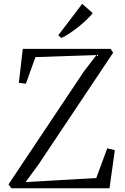

<svg xmlns="http://www.w3.org/2000/svg" viewBox="-20 -1004 665 1024"><path d="M40 0 25.5 -21 427.5 -623 494.5 -710.5 169 -699.5 118 -557.5 80.5 -562.5 101.5 -743.5H570L583.5 -723L185.5 -127L116.5 -33L493.5 -54.5L552 -213L592.5 -203L564 0ZM306.5 -801.5 291 -816 418.5 -983.5 474.5 -934Q463 -919 443 -899.8Q423 -880.5 399 -861.2Q375 -842 351 -826.2Q327 -810.5 307.5 -801.5Z"/></svg>

Font: Merriweather 120pt Light
Style: Regular
Weight: 300
Version: Version 2.100